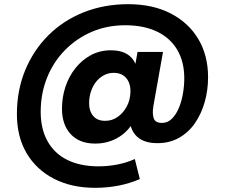

<svg xmlns="http://www.w3.org/2000/svg" viewBox="-20 -681 1086 920"><path d="M436 219Q323 219 238.5 175.5Q154 132 107.5 53Q61 -26 61 -134Q61 -248 100.5 -344Q140 -440 211.5 -511.5Q283 -583 381 -622Q479 -661 594 -661Q712 -661 798 -616.5Q884 -572 930.5 -493.5Q977 -415 977 -311Q977 -249 961 -192.5Q945 -136 914.5 -91.5Q884 -47 838.5 -21Q793 5 734 5Q661 5 627.5 -36Q594 -77 604 -145L607 -177L628 -116Q604 -59 552.5 -26Q501 7 436 7Q361 7 319 -38Q277 -83 277 -160Q277 -215 293.5 -265Q310 -315 341.5 -354.5Q373 -394 416 -417Q459 -440 511 -440Q569 -440 601 -413Q633 -386 640 -335L619 -319L639 -432H761L715 -173Q709 -137 716.5 -114.5Q724 -92 756 -92Q783 -92 803 -111.5Q823 -131 836.5 -162.5Q850 -194 856.5 -232Q863 -270 863 -306Q863 -385 829.5 -442Q796 -499 732.5 -529.5Q669 -560 580 -560Q492 -560 418.5 -528Q345 -496 290 -439.5Q235 -383 205 -307.5Q175 -232 175 -145Q175 -63 208 -4Q241 55 303 85.5Q365 116 452 116Q499 116 544 107Q589 98 626 81L650 177Q602 198 547.5 208.5Q493 219 436 219ZM484 -102Q517 -102 543.5 -120.5Q570 -139 587 -170Q604 -201 605 -240Q606 -267 597 -287.5Q588 -308 570 -320Q552 -332 525 -332Q499 -332 477 -320Q455 -308 439.5 -288Q424 -268 415.5 -241.5Q407 -215 407 -186Q407 -149 426.5 -125.5Q446 -102 484 -102Z"/></svg>

Font: DM Sans 28pt Black
Style: Italic
Weight: 900
Italic angle: -10°
Version: Version 4.004;gftools[0.9.30]